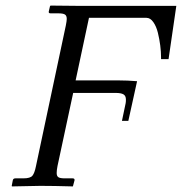

<svg xmlns="http://www.w3.org/2000/svg" viewBox="-20 -666 652 688"><path d="M611.8 -645 584 -454.1H557.1V-460.9Q557.1 -480.5 554.2 -503.2Q551.3 -525.9 545.7 -548.8Q540 -571.8 529.3 -586.9Q518.6 -602.1 504.9 -602.1H298.8L251 -377.9H403.8Q437.5 -377.9 471.2 -375L439.9 -232.9H417L430.2 -295.9Q431.2 -300.8 431.2 -309.1Q431.2 -322.8 422.4 -327.9Q413.6 -333 395 -333H242.2L186 -70.8Q183.1 -56.2 183.1 -45.9Q183.1 -34.7 189.5 -30.8Q195.8 -26.9 211.9 -26.9H240.2Q248 -26.9 247.1 -20L241.2 2Q170.9 0 125 0L22.9 2L22 0L25.9 -20Q27.3 -26.9 35.2 -26.9H64Q88.4 -26.9 96.2 -36.4Q104 -45.9 108.9 -70.8L215.8 -574.2Q219.2 -591.3 219.2 -598.1Q219.2 -609.9 212.6 -614Q206.1 -618.2 189 -618.2H161.1Q153.3 -618.2 154.8 -625L159.2 -644L161.1 -646L259.8 -645Z"/></svg>

Font: Common Serif
Style: Bold Italic
Weight: 700
Italic angle: -12°
Designer: Philipp H. Poll, Khaled Hosny
Foundry: Stefan Peev, Context Ltd.
Version: Version 1.026